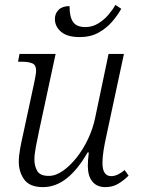

<svg xmlns="http://www.w3.org/2000/svg" viewBox="-20 -757 576 787"><path d="M307 -605Q255 -605 230 -627Q205 -649 205 -679Q205 -702 220.5 -717Q236 -732 265 -732Q265 -688 279.5 -667Q294 -646 330 -646Q358 -646 382 -660.5Q406 -675 424 -696Q442 -717 453 -737L477 -721Q462 -694 439 -667.5Q416 -641 383.5 -623Q351 -605 307 -605ZM156 10Q102 10 79.5 -21Q57 -52 57 -94Q57 -117 62.5 -147.5Q68 -178 75 -208L120 -417Q123 -431 125.5 -445.5Q128 -460 128 -467Q128 -491 112 -497.5Q96 -504 68 -504H54L60 -536H208L140 -220Q133 -187 127 -155.5Q121 -124 121 -102Q121 -77 132.5 -56.5Q144 -36 180 -36Q208 -36 237.5 -56.5Q267 -77 294 -111Q321 -145 341 -187.5Q361 -230 370 -274L425 -536H488L416 -200Q409 -169 404.5 -140.5Q400 -112 400 -89Q400 -35 436 -35Q461 -35 491 -60L507 -37Q487 -17 464 -3.5Q441 10 412 10Q377 10 358.5 -13Q340 -36 340 -77Q340 -88 341 -102.5Q342 -117 344 -132H339Q299 -62 253.5 -26Q208 10 156 10Z"/></svg>

Font: Noto Serif SemiCondensed Light
Style: Italic
Weight: 300
Width: 4
Italic angle: -12°
Designer: Monotype Design Team
Foundry: Monotype Imaging Inc.
Version: Version 2.013; ttfautohint (v1.8.4.7-5d5b)